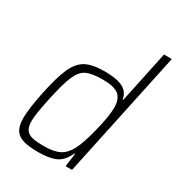

<svg xmlns="http://www.w3.org/2000/svg" viewBox="-178 -857 903 978"><g transform="rotate(30 273.0 -367.5)"><path d="M41 -106Q41 -156 61 -256Q84 -367 108 -421Q132 -475 171 -496.5Q210 -518 283 -518Q352 -518 388.5 -500Q425 -482 432 -440H436L500 -743H546L388 0H350L361 -78H357Q333 -26 295.5 -9Q258 8 193 8Q136 8 103.5 -2Q71 -12 56 -36.5Q41 -61 41 -106ZM348 -107Q371 -150 393.5 -242Q416 -334 416 -381Q416 -433 388.5 -455Q361 -477 296 -477Q231 -477 199.5 -462Q168 -447 148.5 -402Q129 -357 107 -255Q95 -198 90 -166.5Q85 -135 85 -112Q85 -79 97 -62Q109 -45 134 -39Q159 -33 205 -33Q262 -33 294.5 -50Q327 -67 348 -107Z"/></g></svg>

Font: Saira Semi Condensed ExtraLight
Style: Italic
Weight: 200
Width: 4
Italic angle: -12°
Designer: Hector Gatti with collaboration of the Omnibus-Type team
Foundry: Omnibus-Type
Version: Version 1.001; ttfautohint (v1.8)